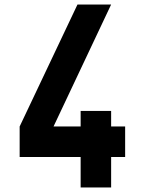

<svg xmlns="http://www.w3.org/2000/svg" viewBox="-20 -830 641 850"><path d="M337 -339H472V-270H534V-135H472V0H337V-135H67V-270L323 -810H472L217 -270H337Z"/></svg>

Font: Transit CAT
Style: Regular
Weight: 400
Designer: Peter Wiegel
Foundry: Peter Wiegel
Version: 1.000